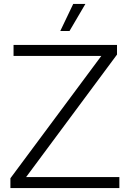

<svg xmlns="http://www.w3.org/2000/svg" viewBox="-20 -958 661 978"><path d="M33 0V-50L496 -673H49V-729H576V-680L113 -56H588V0ZM287 -800 353 -938H415L334 -800Z"/></svg>

Font: Mona Sans Light
Style: Regular
Weight: 300
Designer: Deni Anggara
Foundry: GitHub
Version: Version 2.000